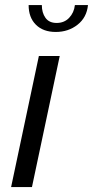

<svg xmlns="http://www.w3.org/2000/svg" viewBox="-20 -758 376 778"><path d="M25 0 137.5 -531H222L109.5 0ZM96 -737.5H149.5Q149.5 -706.5 164.2 -685.8Q179 -665 209.5 -665Q240.5 -665 260.2 -685.8Q280 -706.5 283.5 -737.5H336.5Q331.5 -687 294.2 -657.8Q257 -628.5 206 -628.5Q155 -628.5 125.5 -657.8Q96 -687 96 -737.5Z"/></svg>

Font: Epilogue
Style: Italic
Weight: 400
Italic angle: -12°
Designer: Tyler Finck
Foundry: Etcetera Type Co
Version: Version 2.112